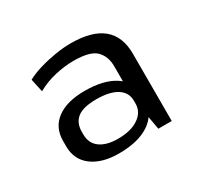

<svg xmlns="http://www.w3.org/2000/svg" viewBox="-89 -825 604 581"><g transform="rotate(-30 212.5 -535.0)"><path d="M295.5 -477.8V-590.5Q295.5 -625 275 -645.6Q254.6 -666.3 196.9 -666.3Q165.5 -666.3 131.8 -658.5Q98 -650.7 68.5 -634.2L58.6 -680.1Q78.1 -690.9 104.8 -698.8Q131.6 -706.8 160.7 -711.6Q189.8 -716.5 215.8 -716.5Q363.4 -716.5 363.4 -594.8V-360H316.6ZM176.8 -354.5Q117.5 -354.5 82.9 -380.7Q48.4 -406.8 48.4 -453.3V-471.9Q48.4 -519.2 83.4 -545Q118.3 -570.7 180.5 -570.7Q246.5 -570.7 284.7 -545.9Q322.9 -521.1 322.9 -474.5V-454.2Q322.9 -407.7 283.8 -381.1Q244.8 -354.5 176.8 -354.5ZM196 -394.5Q241.9 -394.5 268.4 -412.8Q294.9 -431.1 294.9 -460.4V-470.2Q294.9 -499.5 269.8 -515.3Q244.6 -531.1 198.7 -531.1Q152.1 -531.1 131.7 -514.9Q111.3 -498.7 111.3 -467.7V-458.7Q111.3 -427.6 133.8 -411Q156.4 -394.5 196 -394.5Z"/></g></svg>

Font: Pathway Extreme 8pt Thin
Style: Regular
Weight: 100
Designer: Eduardo Rodriguez Tunni
Foundry: Eduardo Rodriguez Tunni
Version: Version 1.000